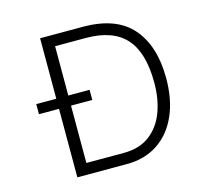

<svg xmlns="http://www.w3.org/2000/svg" viewBox="-97 -770 942 880"><g transform="rotate(-15 374.0 -330.0)"><path d="M165 0V-325H70V-373H165V-660H368Q526 -660 601 -573.5Q676 -487 676 -334Q676 -232 642.5 -157Q609 -82 547 -41Q485 0 400 0ZM323 -325H222V-53H399Q474 -53 522.5 -89.5Q571 -126 594.5 -188Q618 -250 618 -328Q618 -471 557 -539Q496 -607 368 -607H222V-373H323Z"/></g></svg>

Font: Bricolage Grotesque 12pt ExtraLight
Style: Regular
Weight: 200
Designer: Mathieu Triay
Foundry: Atelier Triay
Version: Version 1.001; ttfautohint (v1.8.4.7-5d5b);gftools[0.9.33.de